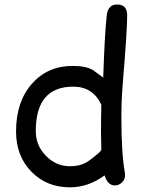

<svg xmlns="http://www.w3.org/2000/svg" viewBox="-20 -798 627 841"><path d="M517.6 -431.2Q511.7 -359.4 511.7 -287.6Q511.7 -125 526.9 -42Q527.8 -35.2 527.8 -30.8Q527.8 -11.2 514.2 1.5Q500.5 14.2 482.4 14.2Q452.1 14.2 438 -29.8Q402.8 -3.9 365 9.3Q327.1 22.5 286.1 22.5Q185.1 22.5 118.7 -44.9Q50.3 -113.8 50.3 -221.7Q50.3 -352.1 119.4 -430.7Q188.5 -509.3 298.8 -509.3Q355.5 -509.3 386.2 -491.7L432.1 -458Q439 -663.6 448.2 -734.9Q454.6 -778.3 492.7 -778.3Q537.1 -778.3 537.1 -731Q537.1 -663.1 517.6 -431.2ZM300.8 -418.5Q218.8 -418.5 177.7 -369.9Q136.7 -321.3 136.7 -223.6Q136.7 -160.6 181.4 -115.2Q226.1 -69.8 286.1 -69.8Q327.1 -69.8 355.5 -85Q372.1 -93.8 409.7 -125.5Q417 -131.8 423.8 -140.6L422.4 -225.1L422.9 -281.7L423.8 -339.4Q405.3 -378.9 374.5 -398.7Q343.8 -418.5 300.8 -418.5Z"/></svg>

Font: Righma Çiddhi
Style: Regular
Weight: 400
Designer: R.S. Wihananto
Foundry: R.S. Wihananto
Version: Version 2.0.1